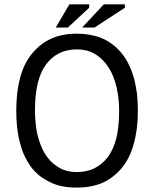

<svg xmlns="http://www.w3.org/2000/svg" viewBox="-20 -850 708 882"><path d="M71.3 -196.3Q79.1 -164.1 91.8 -135.7Q104.5 -108.4 121.1 -85Q138.7 -61.5 160.2 -43.9Q182.6 -26.4 209 -13.7Q235.4 0 266.6 5.9Q296.9 11.7 333 11.7Q400.4 11.7 452.1 -10.7Q502.9 -34.2 540 -79.1Q577.1 -124 594.7 -190.4Q613.3 -255.9 613.3 -341.8Q613.3 -380.9 609.4 -418Q604.5 -454.1 596.7 -486.3Q587.9 -518.6 575.2 -545.9Q562.5 -574.2 544.9 -597.7Q527.3 -621.1 505.9 -638.7Q484.4 -657.2 458 -669.9Q431.6 -682.6 400.4 -688.5Q369.1 -695.3 333 -695.3Q265.6 -695.3 213.9 -671.9Q163.1 -648.4 127 -603.5Q89.8 -558.6 72.3 -492.2Q54.7 -426.8 54.7 -341.8Q54.7 -301.8 58.6 -264.6Q62.5 -228.5 71.3 -196.3ZM191.4 -553.7Q216.8 -587.9 252 -605.5Q287.1 -623 333 -623Q357.4 -623 379.9 -617.2Q401.4 -611.3 419.9 -599.6Q438.5 -587.9 453.1 -572.3Q468.8 -556.6 480.5 -537.1Q492.2 -518.6 501 -496.1Q509.8 -473.6 515.6 -448.2Q521.5 -422.9 524.4 -395.5Q527.3 -369.1 527.3 -340.8Q527.3 -269.5 514.6 -215.8Q501 -163.1 475.6 -128.9Q449.2 -94.7 414.1 -77.1Q378.9 -59.6 333 -59.6Q308.6 -59.6 286.1 -65.4Q264.6 -71.3 246.1 -83Q227.5 -94.7 212.9 -109.4Q198.2 -125 186.5 -143.6Q174.8 -163.1 166 -186.5Q157.2 -209 151.4 -234.4Q145.5 -258.8 143.6 -286.1Q140.6 -313.5 140.6 -341.8Q140.6 -414.1 153.3 -466.8Q166 -519.5 191.4 -553.7ZM236.3 -723.6Q250 -723.6 292 -723.6Q316.4 -746.1 389.6 -814.5Q389.6 -818.4 389.6 -830.1Q367.2 -830.1 298.8 -830.1Q283.2 -803.7 236.3 -723.6ZM357.4 -723.6Q372.1 -723.6 414.1 -723.6Q449.2 -746.1 553.7 -814.5Q553.7 -818.4 553.7 -830.1Q529.3 -830.1 457 -830.1Q431.6 -803.7 357.4 -723.6Z"/></svg>

Font: Aptus Gothic JP
Style: Medium
Weight: 400
Designer: Fuminori Ogawa / Motoya
Version: Version 1